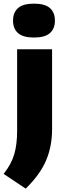

<svg xmlns="http://www.w3.org/2000/svg" viewBox="-38 -826 371 1082"><path d="M107 237 -17.5 154Q25 100.5 41.8 45Q58.5 -10.5 58.5 -89V-548.5H255.5V-96.5Q255.5 -2.5 222.2 77Q189 156.5 107 237ZM153.5 -614.5Q92.5 -614.5 64 -639.2Q35.5 -664 35.5 -710Q35.5 -756 64 -780.8Q92.5 -805.5 153.5 -805.5Q214.5 -805.5 243 -780.8Q271.5 -756 271.5 -710Q271.5 -664 243 -639.2Q214.5 -614.5 153.5 -614.5Z"/></svg>

Font: Encode Sans SemiExpanded SemiExpanded ExtraBold
Style: Regular
Weight: 800
Width: 6
Designer: Multiple Designers
Foundry: Impallari Type
Version: Version 3.000; ttfautohint (v1.8.3) -l 8 -r 50 -G 200 -x 14 